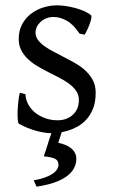

<svg xmlns="http://www.w3.org/2000/svg" viewBox="-20 -489 426 726"><path d="M268.6 111.8Q268.6 129.9 260 146.5Q251.5 163.1 233.4 176.8Q215.3 190.4 186.8 200.7Q158.2 210.9 118.2 216.8L107.4 192.9Q132.8 188.5 150.6 181.9Q168.5 175.3 179.7 167.5Q190.9 159.7 196 151.1Q201.2 142.6 201.2 134.8Q201.2 118.2 188.5 111.6Q175.8 105 145.5 102.1Q147.9 95.2 153.3 79.1Q157.7 65.4 165.5 40.5Q169.4 29.3 174.3 14.6H173.8Q150.4 14.6 117.4 5.9Q84.5 -2.9 51.8 -21Q48.3 -22.5 47.1 -36.9Q45.9 -51.3 46.6 -70.1Q47.4 -88.9 49.6 -107.9Q51.8 -127 55.2 -138.2L76.2 -132.8Q77.1 -112.3 86.9 -94.2Q96.7 -76.2 113 -63Q129.4 -49.8 151.1 -42Q172.9 -34.2 198.2 -34.2Q215.8 -34.2 230.5 -39.8Q245.1 -45.4 255.9 -55.4Q266.6 -65.4 272.5 -79.6Q278.3 -93.8 278.3 -110.8Q278.3 -130.4 267.8 -145.5Q257.3 -160.6 240.2 -173.1Q223.1 -185.5 201.4 -196.5Q179.7 -207.5 157.2 -219.2Q136.7 -229.5 117.7 -241.2Q98.6 -252.9 83.7 -267.6Q68.8 -282.2 59.8 -300.3Q50.8 -318.4 50.8 -341.8Q50.8 -372.1 63 -395.8Q75.2 -419.4 95.5 -435.5Q115.7 -451.7 141.8 -460.2Q168 -468.8 195.8 -468.8Q210.9 -468.8 229.2 -466.1Q247.6 -463.4 265.4 -458.5Q283.2 -453.6 298.8 -446.8Q314.5 -439.9 324.2 -431.2Q327.1 -428.2 325 -418Q322.8 -407.7 318.1 -395.5Q313.5 -383.3 308.1 -372.6Q302.7 -361.8 299.8 -357.9L280.8 -361.8Q257.3 -397 232.2 -410.9Q207 -424.8 183.1 -424.8Q167 -424.8 154.3 -419.4Q141.6 -414.1 132.6 -405.5Q123.5 -397 118.9 -386.7Q114.3 -376.5 114.3 -366.2Q114.3 -350.6 123.5 -338.1Q132.8 -325.7 147.9 -314.7Q163.1 -303.7 182.4 -293.7Q201.7 -283.7 222.2 -272.9Q243.2 -262.2 264.6 -250Q286.1 -237.8 303.2 -221.9Q320.3 -206.1 331.1 -185.8Q341.8 -165.5 341.8 -138.2Q341.8 -103.5 332 -78.9Q322.3 -54.2 306.6 -37.1Q291 -20 272 -9.8Q252.9 0.5 234.4 5.9Q223.1 8.8 213.4 10.7L200.2 50.8Q212.9 53.7 225.3 58.3Q237.8 63 247.3 70.3Q256.8 77.6 262.7 87.9Q268.6 98.1 268.6 111.8Z"/></svg>

Font: Noto Serif Devanagari
Style: Bold
Weight: 700
Designer: Monotype Design Team
Foundry: Monotype Imaging Inc.
Version: Version 1.01